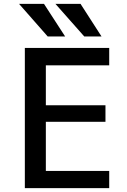

<svg xmlns="http://www.w3.org/2000/svg" viewBox="-20 -980 660 1000"><path d="M79.1 -960H209L319.3 -790H228.5ZM109.4 0V-730.5H548.8V-639.6H218.8V-431.6H529.3V-345.7H218.8V-89.8H548.8V0ZM268.6 -960H399.4L508.8 -790H418.9Z"/></svg>

Font: GenEi M Gothic v2 Medium
Style: Regular
Weight: 500
Version: Version 2.0